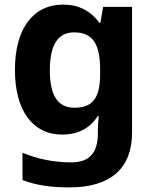

<svg xmlns="http://www.w3.org/2000/svg" viewBox="-20 -576 673 836"><path d="M255 -556C124 -556 45 -451 45 -272C45 -95 122 10 251 10C316 10 369 -14 406 -71H410C408 -52 406 -26 406 -4V7C406 90 368 131 291 131C216 131 145 117 78 89V208C141 232 205 240 282 240C462 240 555 157 555 1V-546H429L417 -476H413C375 -529 322 -556 255 -556ZM302 -435C382 -435 416 -388 416 -271V-253C416 -145 380 -107 304 -107C231 -107 197 -161 197 -270C197 -380 232 -435 302 -435Z"/></svg>

Font: Noto Sans Gujarati
Style: Bold
Weight: 700
Designer: Jelle Bosma - Monotype Design Team, Universal Thirst
Foundry: Monotype Imaging Inc.
Version: Version 2.106